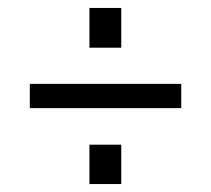

<svg xmlns="http://www.w3.org/2000/svg" viewBox="-20 -536 530 483"><path d="M285 -416H205V-516H285ZM436 -264H55V-325H436ZM285 -73H205V-172H285Z"/></svg>

Font: Gemunu Libre
Style: Regular
Weight: 400
Designer: Puspanada Ekanayake, Sola Matas, Pathum Egodawatta, Kosala Senevirathne
Foundry: mooniak
Version: Version 1.100